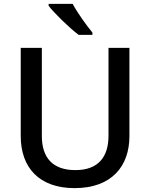

<svg xmlns="http://www.w3.org/2000/svg" viewBox="-20 -961 776 991"><path d="M355 -941H231V-931C259 -894 338 -817 386 -781H457V-793C426 -830 379 -896 355 -941ZM648 -258V-714H540V-260C540 -153 489 -83 369 -83C253 -83 196 -146 196 -259V-714H87V-259C87 -95 183 10 365 10C557 10 648 -104 648 -258Z"/></svg>

Font: Noto Sans Georgian Medium
Style: Regular
Weight: 500
Designer: Monotype Design Team, Akaki Razmadze
Foundry: Google LLC
Version: Version 2.005